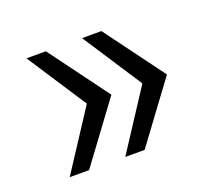

<svg xmlns="http://www.w3.org/2000/svg" viewBox="-76 -558 652 582"><g transform="rotate(-20 250.0 -266.5)"><path d="M362.5 -266.7 237.5 -75H300L441.7 -266.7L300 -458.3H237.5ZM183.3 -266.7 58.3 -75H120.8L262.5 -266.7L120.8 -458.3H58.3Z"/></g></svg>

Font: BoonHome
Style: Book
Weight: 400
Designer: Sungsit Sawaiwan
Foundry: Sungsit Sawaiwan
Version: Version 0.2